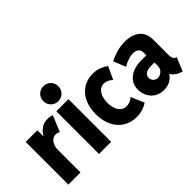

<svg xmlns="http://www.w3.org/2000/svg" viewBox="-78 -1234 1703 1703"><g transform="rotate(-45 773.0 -383.0)"><path d="M43.9 0V-535.2H190.4V-462.4H205.6L176.3 -425.3Q185.1 -451.7 204.1 -479Q223.1 -506.3 253.2 -524.7Q283.2 -543 325.2 -543Q343.8 -543 360.1 -539.6Q376.5 -536.1 381.8 -532.2L319.3 -382.3Q315.4 -386.7 303 -390.6Q290.5 -394.5 278.3 -394.5Q258.8 -394.5 240 -382.3Q221.2 -370.1 208.7 -344.2Q196.3 -318.4 196.3 -276.4V0Z M428.2 0V-535.2H580.6V0ZM504.4 -585.9Q464.4 -585.9 437.3 -613Q410.2 -640.1 410.2 -680.2Q410.2 -719.7 437.3 -746.8Q464.4 -773.9 504.4 -773.9Q543.9 -773.9 571 -746.8Q598.1 -719.7 598.1 -680.2Q598.1 -640.1 571 -613Q543.9 -585.9 504.4 -585.9Z M898.4 5.9Q825.7 5.9 771.5 -28.3Q717.3 -62.5 687.3 -124.3Q657.2 -186 657.2 -269.5Q657.2 -352.1 686.3 -413.6Q715.3 -475.1 768.1 -509Q820.8 -543 891.6 -543Q937.5 -543 973.6 -528.8Q1009.8 -514.6 1037.1 -494.6L981.4 -374.5Q962.9 -392.6 941.9 -402.1Q920.9 -411.6 899.4 -411.6Q871.1 -411.6 849.1 -394.3Q827.1 -377 814.5 -345Q801.8 -313 801.8 -269Q801.8 -226.1 813.7 -193.6Q825.7 -161.1 848.4 -143.3Q871.1 -125.5 901.9 -125.5Q925.3 -125.5 948 -135.3Q970.7 -145 982.9 -160.2L1036.1 -36.1Q1010.3 -17.1 974.6 -5.6Q939 5.9 898.4 5.9Z M1237.8 7.8Q1187 7.8 1150.6 -15.6Q1114.3 -39.1 1094.7 -76.9Q1075.2 -114.7 1075.2 -158.7Q1075.2 -234.4 1131.8 -278.1Q1188.5 -321.8 1279.3 -321.8H1365.2V-225.6H1299.8Q1266.6 -225.6 1241.9 -210.9Q1217.3 -196.3 1217.3 -166Q1217.3 -138.7 1235.1 -122.8Q1252.9 -106.9 1275.4 -106.9Q1291 -106.9 1308.3 -115.5Q1325.7 -124 1337.6 -141.4Q1349.6 -158.7 1349.6 -186.5V-253.4L1344.2 -274.9V-356.4Q1344.2 -386.7 1324 -402.6Q1303.7 -418.5 1273.4 -418.5Q1242.7 -418.5 1206.3 -406Q1169.9 -393.6 1145.5 -376.5L1097.7 -492.2Q1132.3 -510.3 1184.1 -526.6Q1235.8 -543 1295.4 -543Q1383.3 -543 1434.3 -500.2Q1485.4 -457.5 1485.4 -374V-180.7Q1485.4 -158.7 1492.4 -143.6Q1499.5 -128.4 1512.7 -123L1522.9 -119.1L1470.2 7.8L1453.1 2Q1415.5 -11.2 1389.9 -36.4Q1364.3 -61.5 1359.4 -87.4L1395.5 -60.5H1329.6L1375.5 -73.7Q1362.8 -40 1325.9 -16.1Q1289.1 7.8 1237.8 7.8Z"/></g></svg>

Font: Reddit Sans Condensed ExtraBold
Style: Regular
Weight: 800
Designer: Stephen Hutchings
Foundry: Reddit
Version: Version 1.014